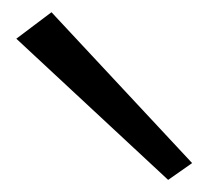

<svg xmlns="http://www.w3.org/2000/svg" viewBox="-20 -755 365 314"><path d="M6.7 -691.7 64.2 -735 294.2 -488.3 255 -460.8Z"/></svg>

Font: Boon
Style: Regular
Weight: 400
Designer: Sungsit Sawaiwan
Foundry: FontUni
Version: Version 3.0